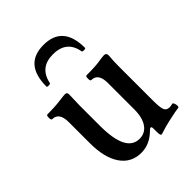

<svg xmlns="http://www.w3.org/2000/svg" viewBox="-192 -746 864 864"><g transform="rotate(-45 240.5 -313.5)"><path d="M112.8 -502Q112.8 -644 235.8 -644Q358.9 -644 358.9 -502Q358.9 -499.5 353.5 -498.5Q348.1 -497.6 342.8 -498.3Q337.4 -499 336.9 -502Q322.8 -584 235.8 -584Q151.4 -584 134.8 -502Q133.8 -498 123.3 -497.8Q112.8 -497.6 112.8 -502ZM327.1 17.1Q319.8 17.1 319.8 -4.9V-27.8Q319.8 -40 314 -40Q309.6 -40 301.8 -32.2Q258.3 11.2 205.1 11.2Q141.1 11.2 106 -39.8Q70.8 -90.8 70.8 -183.1V-317.9Q70.8 -379.9 26.9 -379.9Q21 -379.9 21 -395Q21 -410.2 26.9 -410.2Q74.7 -410.2 109.9 -415Q139.2 -418.9 147.9 -418.9Q160.2 -418.9 160.2 -404.8Q158.2 -353 158.2 -338.9V-206.1Q158.2 -39.1 243.2 -39.1Q279.3 -39.1 299.6 -68.4Q319.8 -97.7 319.8 -149.9V-317.9Q319.8 -379.9 275.9 -379.9Q270 -379.9 270 -395Q270 -410.2 275.9 -410.2Q336.9 -410.2 361.8 -415Q388.7 -418.9 396 -418.9Q410.2 -418.9 410.2 -402.8Q407.2 -367.2 407.2 -338.9V-118.2Q407.2 -73.7 413.6 -58.8Q419.9 -43.9 439 -43.9Q447.8 -43.9 458 -46.9Q462.4 -47.9 465.8 -39.8Q469.2 -31.7 469 -24.2Q468.8 -16.6 465.8 -15.1Q450.2 -13.7 397 -2Q370.6 3.4 335 15.1Q329.1 17.1 327.1 17.1Z"/></g></svg>

Font: Junicode SmCond Medium
Style: Regular
Weight: 500
Width: 4
Designer: Peter S. Baker
Version: Version 2.206